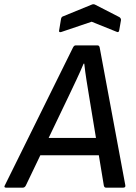

<svg xmlns="http://www.w3.org/2000/svg" viewBox="-49 -864 625 884"><path d="M-21 0Q-26 0 -28 -2.5Q-30 -5 -27 -10L287 -645Q292 -655 299 -655H400Q408 -655 410 -645L528 -11Q530 0 518 0H439Q431 0 429 -10L361 -422Q355 -458 349 -496Q343 -534 339 -571H336Q320 -533 303 -497Q286 -461 268 -423L70 -10Q65 0 56 0ZM120 -149 154 -229H413L423 -149ZM234 -717Q229 -715 225.5 -716.5Q222 -718 223 -723L232 -777Q234 -787 242 -789L374 -843Q381 -846 388 -843L501 -785Q509 -779 508 -771L500 -725Q498 -712 487 -718L373 -764Z"/></svg>

Font: Sofia Sans Medium
Style: Italic
Weight: 500
Italic angle: -9°
Version: Version 4.101